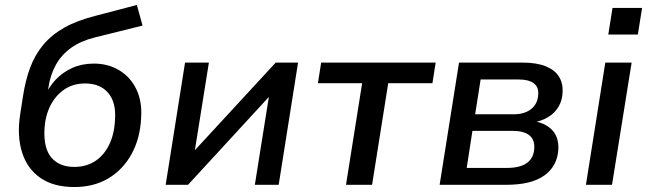

<svg xmlns="http://www.w3.org/2000/svg" viewBox="-20 -744 2607 773"><path d="M279 9Q196 9 143 -27.5Q90 -64 69 -130Q48 -196 61 -282L72 -353Q82 -420 101.5 -472Q121 -524 154.5 -564Q188 -604 239.5 -633Q291 -662 367 -681L531 -724L554 -641L361 -593Q305 -579 266.5 -551.5Q228 -524 205.5 -484Q183 -444 175 -392L169 -355H159Q176 -393 204 -423Q232 -453 271 -470.5Q310 -488 358 -488Q416 -488 461 -460.5Q506 -433 529.5 -383.5Q553 -334 548 -267Q544 -186 509.5 -123.5Q475 -61 416.5 -26Q358 9 279 9ZM279 -72Q328 -72 364 -96Q400 -120 420.5 -163.5Q441 -207 443 -263Q448 -332 415.5 -370Q383 -408 323 -408Q274 -408 238.5 -383.5Q203 -359 182.5 -318Q162 -277 159 -225Q155 -147 187 -109.5Q219 -72 279 -72Z M647 0 725 -492H821L761 -117H744L1090 -492H1180L1102 0H1006L1066 -376H1083L737 0Z M1373 0 1438 -409H1260L1273 -492H1734L1721 -409H1543L1478 0Z M1750 0 1828 -492H2083Q2141 -492 2177.5 -477Q2214 -462 2230.5 -435.5Q2247 -409 2245 -373Q2244 -340 2228.5 -314Q2213 -288 2186 -272Q2159 -256 2122 -250L2124 -257Q2174 -250 2202 -221.5Q2230 -193 2228 -143Q2224 -75 2171.5 -37.5Q2119 0 2019 0ZM1859 -68H2021Q2074 -68 2101.5 -88Q2129 -108 2131 -147Q2133 -182 2111 -199.5Q2089 -217 2045 -217H1882ZM1893 -284H2049Q2092 -284 2118.5 -305Q2145 -326 2147 -364Q2149 -394 2128.5 -409Q2108 -424 2069 -424H1915Z M2429 -605 2446 -712H2565L2548 -605ZM2339 0 2417 -492H2523L2444 0Z"/></svg>

Font: Nunito Sans 10pt SemiBold
Style: Italic
Weight: 600
Italic angle: -9°
Designer: Vernon Adams
Foundry: Vernon Adams
Version: Version 3.101;gftools[0.9.27]